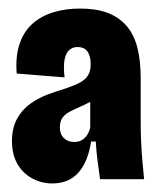

<svg xmlns="http://www.w3.org/2000/svg" viewBox="-20 -690 369 449"><path d="M102 -261Q77 -261 55 -273Q33 -285 20.5 -307Q8 -329 8 -360Q8 -391 20 -412.5Q32 -434 51 -447.5Q70 -461 91.5 -469Q113 -477 133 -483Q154 -490 167 -497Q180 -504 186 -514Q192 -524 192 -539Q192 -553 188.5 -562Q185 -571 178.5 -575.5Q172 -580 161 -580Q150 -580 142 -573Q134 -566 131 -550.5Q128 -535 131 -509L19 -518Q16 -559 26 -588Q36 -617 56.5 -635Q77 -653 105.5 -661.5Q134 -670 167 -670Q205 -670 231.5 -660Q258 -650 275.5 -630Q293 -610 301 -579.5Q309 -549 309 -507V-403Q309 -383 310 -359.5Q311 -336 313 -313.5Q315 -291 317 -271H214Q211 -292 208 -315Q205 -338 204 -359H193Q186 -312 163.5 -286.5Q141 -261 102 -261ZM153 -358Q165 -358 172.5 -363Q180 -368 184.5 -375.5Q189 -383 191 -392V-469L212 -468Q203 -458 190.5 -451.5Q178 -445 165.5 -439.5Q153 -434 142.5 -428.5Q132 -423 126 -414.5Q120 -406 120 -392Q120 -376 129.5 -367Q139 -358 153 -358Z"/></svg>

Font: Bricolage Grotesque 48pt Condensed ExtraBold
Style: Regular
Weight: 800
Width: 3
Designer: Mathieu Triay
Foundry: Atelier Triay
Version: Version 1.001;gftools[0.9.33.dev8+g029e19f]